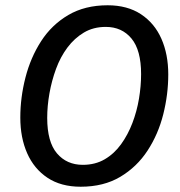

<svg xmlns="http://www.w3.org/2000/svg" viewBox="-20 -698 682 728"><path d="M286 10Q211 10 160 -24Q109 -58 83 -117Q57 -176 57 -252Q57 -328 76.5 -404Q96 -480 136 -542Q176 -604 239 -641Q302 -678 388 -678Q463 -678 514.5 -644Q566 -610 592 -551Q618 -492 618 -416Q618 -340 599 -264.5Q580 -189 539.5 -127Q499 -65 436 -27.5Q373 10 286 10ZM294 -73Q341 -73 377 -94Q413 -115 439 -151Q465 -187 482 -231.5Q499 -276 507 -324Q515 -372 515 -417Q515 -508 478.5 -552Q442 -596 381 -596Q334 -596 298 -574.5Q262 -553 235.5 -517.5Q209 -482 192.5 -437Q176 -392 167.5 -344Q159 -296 159 -251Q159 -160 196 -116.5Q233 -73 294 -73Z"/></svg>

Font: Gantari Medium
Style: Italic
Weight: 500
Italic angle: -10°
Designer: Anugrah Pasau
Foundry: Lafontype
Version: Version 1.000